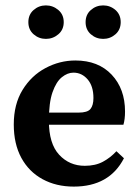

<svg xmlns="http://www.w3.org/2000/svg" viewBox="-20 -679 515 711"><path d="M253 12Q188 12 137.5 -15.5Q87 -43 59 -94.5Q31 -146 31 -218Q31 -293 63.5 -346Q96 -399 148.5 -427Q201 -455 259 -455Q344 -455 393.5 -402.5Q443 -350 443 -266Q443 -237 437 -217H84V-262H271Q304 -262 315 -275.5Q326 -289 326 -316Q326 -360 304.5 -385Q283 -410 252 -410Q230 -410 209 -393Q188 -376 174.5 -337.5Q161 -299 161 -232Q161 -147 199 -106Q237 -65 294 -65Q333 -65 361 -80Q389 -95 411 -119L439 -93Q385 12 253 12ZM150 -535Q124 -535 104.5 -552Q85 -569 85 -597Q85 -625 104.5 -642Q124 -659 150 -659Q176 -659 196 -642Q216 -625 216 -597Q216 -569 196 -552Q176 -535 150 -535ZM362 -535Q336 -535 316.5 -552Q297 -569 297 -597Q297 -625 316.5 -642Q336 -659 362 -659Q388 -659 407.5 -642Q427 -625 427 -597Q427 -569 407.5 -552Q388 -535 362 -535Z"/></svg>

Font: Lisu Bosa Black
Style: Regular
Weight: 900
Designer: David Morse, Annie Olsen, Victor Gaultney, Frank Grießhammer (Latin)
Foundry: SIL International
Version: Version 2.000